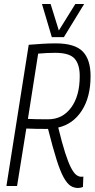

<svg xmlns="http://www.w3.org/2000/svg" viewBox="-20 -926 471 956"><path d="M12 0 123 -703Q161 -706 192.5 -708Q224 -710 258 -710Q352 -710 391.5 -670Q431 -630 431 -547Q431 -443 387.5 -375.5Q344 -308 270 -291Q289 -213 304.5 -165Q320 -117 333.5 -91Q347 -65 359.5 -55.5Q372 -46 384 -46Q386 -46 388.5 -46Q391 -46 395 -47L393 5Q389 7 381.5 8.5Q374 10 369 10Q348 10 331 -1Q314 -12 297 -42.5Q280 -73 261.5 -131.5Q243 -190 219 -285L217 -284Q184 -284 159 -284.5Q134 -285 111 -286L65 0ZM220 -332Q291 -332 334 -390Q377 -448 377 -547Q377 -606 351 -634.5Q325 -663 255 -663Q231 -663 213.5 -662Q196 -661 170 -659L119 -334Q140 -333 163.5 -332.5Q187 -332 220 -332ZM399 -906 298 -741H238L189 -906H232L273 -774L355 -906Z"/></svg>

Font: Georama SemiCondensed Light
Style: Italic
Weight: 300
Width: 4
Italic angle: -9°
Designer: Jean-Baptiste Levee
Foundry: Production Type
Version: Version 1.000